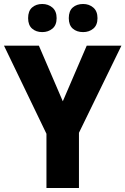

<svg xmlns="http://www.w3.org/2000/svg" viewBox="-20 -943 629 963"><path d="M295 -435 415 -714H589L376 -277V0H213V-272L0 -714H175ZM121 -852Q121 -888 141 -905.5Q161 -923 192 -923Q222 -923 243 -905Q264 -887 264 -852Q264 -817 243 -799.5Q222 -782 192 -782Q161 -782 141 -799.5Q121 -817 121 -852ZM325 -852Q325 -888 345 -905.5Q365 -923 397 -923Q427 -923 448 -905Q469 -887 469 -852Q469 -817 448 -799.5Q427 -782 397 -782Q365 -782 345 -799.5Q325 -817 325 -852Z"/></svg>

Font: Noto Sans Arabic SemCond ExtBd
Style: Regular
Weight: 800
Width: 4
Designer: Monotype Design Team, Nadine Chahine, Nizar Qandah and Khaled Hosny
Foundry: Monotype Imaging Inc.
Version: Version 2.012; ttfautohint (v1.8.4.7-5d5b)